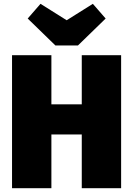

<svg xmlns="http://www.w3.org/2000/svg" viewBox="-20 -985 697 1005"><path d="M408 -281H249V0H43V-696H249V-439H408V-696H614V0H408ZM533 -888 388 -747H270L125 -888L192 -965L329 -879L466 -965Z"/></svg>

Font: FiraGO Heavy
Style: Regular
Weight: 900
Designer: bBox Type
Foundry: bBox Type GmbH
Version: Version 1.001